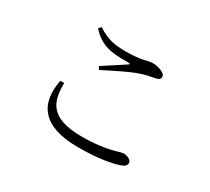

<svg xmlns="http://www.w3.org/2000/svg" viewBox="-136 -931 1272 1163"><g transform="rotate(30 500.0 -350.0)"><path d="M259 -683C333 -602 405 -594 522 -596C536 -595 537 -592 526 -585C490 -561 427 -520 377 -488L390 -468C459 -503 550 -549 600 -567C650 -585 680 -589 708 -595C733 -599 743 -607 743 -625C743 -648 691 -667 654 -667C615 -667 592 -646 473 -646C395 -646 345 -655 274 -701ZM247 -294C246 -167 272 -66 503 -66C676 -66 747 -105 774 -105C799 -105 829 -91 829 -70C829 -52 818 -42 788 -32C742 -17 653 1 514 1C260 1 185 -118 220 -294Z"/></g></svg>

Font: Harano Aji Mincho CN
Style: Regular
Weight: 400
Foundry: Masamichi Hosoda
Version: HaranoAjiMinchoCN-Regular version 20230610;ttx 4.39.4